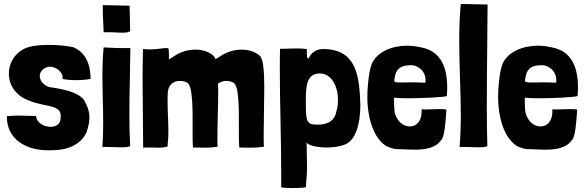

<svg xmlns="http://www.w3.org/2000/svg" viewBox="-20 -747 2981 975"><path d="M240 16C317 17 388 -9 419 -74C429 -103 434 -128 434 -150C434 -184 423 -211 406 -240C375 -280 304 -294 229 -305C198 -316 182 -339 182 -361C182 -382 198 -403 228 -408C259 -411 298 -385 298 -354C298 -352 298 -349 297 -346C318 -342 341 -340 365 -340C391 -340 417 -342 440 -346C440 -418 416 -480 353 -507C317 -515 272 -519 230 -519C191 -519 154 -516 129 -509C63 -491 25 -433 25 -373C25 -317 58 -260 131 -235C205 -203 296 -218 288 -152C289 -117 265 -103 237 -103C203 -103 165 -124 163 -158C138 -158 104 -160 72 -160C52 -160 32 -159 15 -157V-152C15 -45 106 21 240 16Z M506 -583C537 -585 574 -581 602 -581C621 -581 636 -583 641 -590C641 -630 638 -701 638 -718L502 -721C501 -660 506 -622 506 -583ZM500 0C503 -1 509 -1 516 -1C536 -1 568 1 595 1C618 1 636 0 641 -6C638 -59 637 -113 637 -167C637 -278 641 -392 642 -500V-503H625C582 -502 551 -504 534 -505C528 -505 517 -506 510 -506C508 -506 507 -506 506 -506V-505C502 -460 500 -414 500 -366C500 -287 504 -205 504 -124C504 -82 503 -41 500 0Z M707 3C720 2 731 2 741 2C760 2 774 3 788 3C800 3 813 2 831 -3V-7C834 -32 835 -57 835 -82C835 -132 831 -182 831 -233C831 -247 831 -261 832 -275C835 -323 867 -336 894 -336C907 -336 920 -333 927 -329C928 -328 930 -328 931 -327C952 -311 953 -263 956 -230C958 -202 958 -170 958 -137C958 -116 958 -94 958 -73C958 -45 958 -19 960 2C982 2 1000 3 1018 3C1039 3 1060 2 1085 -2C1084 -18 1084 -35 1084 -54C1084 -121 1088 -204 1088 -278C1088 -293 1087 -308 1087 -322C1100 -332 1116 -336 1130 -336C1142 -336 1154 -333 1162 -329C1163 -328 1165 -328 1166 -327C1187 -311 1188 -263 1191 -230C1193 -202 1193 -170 1193 -137C1193 -116 1193 -94 1193 -73C1193 -45 1193 -19 1195 2C1217 2 1235 3 1253 3C1274 3 1295 2 1320 -2C1319 -21 1319 -43 1319 -66C1319 -137 1322 -224 1322 -298C1322 -380 1318 -447 1299 -464C1274 -486 1240 -495 1207 -495C1167 -495 1128 -482 1098 -461C1091 -456 1081 -451 1074 -447C1071 -455 1067 -461 1064 -464C1039 -486 1005 -495 972 -495C932 -495 893 -482 863 -461C856 -456 845 -450 838 -446C837 -465 839 -476 836 -499C836 -502 831 -503 824 -503C809 -503 784 -498 776 -498C760 -497 751 -496 741 -496C732 -496 722 -497 706 -498C705 -446 704 -396 704 -346C704 -227 707 -113 707 3Z M1408 204C1424 207 1446 208 1466 208C1501 208 1534 205 1534 203V192C1537 139 1539 144 1539 97C1539 74 1538 38 1537 -25C1540 -10 1587 2 1639 2C1670 2 1702 -2 1729 -12C1788 -33 1810 -122 1810 -215C1805 -349 1795 -486 1642 -497C1636 -498 1629 -498 1623 -498C1593 -498 1566 -487 1549 -454C1545 -446 1542 -451 1539 -458C1539 -473 1538 -478 1538 -491C1538 -494 1538 -497 1537 -498C1522 -500 1504 -501 1486 -501C1457 -501 1427 -499 1402 -499C1401 -463 1401 -427 1401 -389C1401 -224 1408 -43 1408 138ZM1594 -114C1537 -114 1533 -126 1533 -229C1533 -313 1537 -374 1605 -374C1662 -374 1696 -310 1696 -243C1696 -224 1696 -204 1689 -185C1682 -138 1649 -114 1594 -114Z M1989 10C2018 10 2052 13 2086 13C2139 13 2191 5 2219 -34C2238 -50 2242 -122 2247 -190C2238 -193 2225 -193 2210 -193C2186 -193 2157 -191 2136 -191C2130 -191 2125 -192 2121 -192C2124 -131 2094 -105 2061 -105C2036 -105 2010 -120 1996 -147C1981 -171 1982 -193 1981 -233V-251C1993 -249 2019 -248 2050 -248C2124 -248 2229 -253 2249 -259C2250 -273 2251 -288 2251 -302C2251 -399 2223 -489 2115 -507C2093 -512 2071 -515 2048 -515C1971 -515 1895 -484 1868 -423C1852 -379 1850 -333 1846 -284C1841 -176 1866 -58 1937 -8C1953 1 1970 7 1989 10ZM2078 -329C2049 -329 2028 -328 2013 -328C1988 -328 1982 -330 1982 -339C1982 -342 1983 -346 1984 -351C1989 -387 2004 -416 2067 -416C2082 -416 2091 -413 2102 -406C2126 -394 2141 -368 2141 -341C2141 -330 2143 -327 2133 -327C2125 -327 2109 -329 2078 -329Z M2314 0C2317 -1 2323 -1 2330 -1C2350 -1 2382 1 2409 1C2432 1 2450 0 2455 -6C2453 -56 2452 -127 2452 -207C2452 -387 2456 -610 2456 -724L2320 -727C2314 -664 2312 -601 2312 -538C2312 -412 2320 -285 2320 -160C2320 -106 2318 -53 2314 0Z M2653 10C2682 10 2716 13 2750 13C2803 13 2855 5 2883 -34C2902 -50 2906 -122 2911 -190C2902 -193 2889 -193 2874 -193C2850 -193 2821 -191 2800 -191C2794 -191 2789 -192 2785 -192C2788 -131 2758 -105 2725 -105C2700 -105 2674 -120 2660 -147C2645 -171 2646 -193 2645 -233V-251C2657 -249 2683 -248 2714 -248C2788 -248 2893 -253 2913 -259C2914 -273 2915 -288 2915 -302C2915 -399 2887 -489 2779 -507C2757 -512 2735 -515 2712 -515C2635 -515 2559 -484 2532 -423C2516 -379 2514 -333 2510 -284C2505 -176 2530 -58 2601 -8C2617 1 2634 7 2653 10ZM2742 -329C2713 -329 2692 -328 2677 -328C2652 -328 2646 -330 2646 -339C2646 -342 2647 -346 2648 -351C2653 -387 2668 -416 2731 -416C2746 -416 2755 -413 2766 -406C2790 -394 2805 -368 2805 -341C2805 -330 2807 -327 2797 -327C2789 -327 2773 -329 2742 -329Z"/></svg>

Font: HEYCLAY
Style: Regular
Weight: 400
Designer: Marcelo Magalhaes
Foundry: Marcelo Magalhães
Version: Version 1.300;hotconv 1.0.109;makeotfexe 2.5.65596